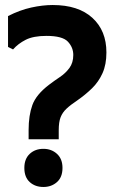

<svg xmlns="http://www.w3.org/2000/svg" viewBox="-20 -733 469 765"><path d="M94 -178V-215Q94 -273 109 -314.5Q124 -356 175 -395Q196 -411 218.5 -426Q241 -441 256.5 -462Q272 -483 272 -514Q272 -544 250.5 -567Q229 -590 165 -590Q113 -590 82.5 -574.5Q52 -559 32 -536L12 -546V-669Q59 -693 104.5 -703Q150 -713 190 -713Q292 -713 348 -662Q404 -611 404 -524Q404 -476 388.5 -441.5Q373 -407 347 -381.5Q321 -356 288 -333Q261 -315 245 -300Q229 -285 221.5 -266Q214 -247 214 -214V-178ZM153 12Q120 12 98.5 -7.5Q77 -27 77 -64Q77 -100 98.5 -120Q120 -140 153 -140Q185 -140 207 -120Q229 -100 229 -64Q229 -27 207 -7.5Q185 12 153 12Z"/></svg>

Font: AR One Sans
Style: Bold
Weight: 700
Designer: Niteesh Yadav
Foundry: Niteesh Yadav
Version: Version 1.001;gftools[0.9.33]